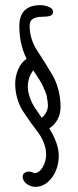

<svg xmlns="http://www.w3.org/2000/svg" viewBox="-20 -725 304 745"><path d="M68 -40Q68 -49 75 -54Q82 -59 92 -59Q103 -59 113 -53Q133 -54 146 -77Q159 -100 159 -125Q159 -147 150.5 -169.5Q142 -192 128 -211Q101 -245 70 -292Q56 -313 47.5 -341.5Q39 -370 39 -400Q39 -429 50.5 -455.5Q62 -482 83 -497Q55 -554 55 -623Q55 -705 137 -705Q154 -705 170 -698Q186 -691 186 -680Q186 -668 175.5 -664Q165 -660 146 -660Q116 -660 104 -649Q95 -642 95 -624Q95 -573 126 -526Q157 -479 184 -433Q198 -409 206.5 -376.5Q215 -344 215 -310Q215 -284 203.5 -262Q192 -240 171 -227Q208 -168 208 -120Q208 -91 197.5 -64.5Q187 -38 167 -20Q145 0 117 0Q99 0 83.5 -11.5Q68 -23 68 -40ZM166 -317Q166 -327 161 -354L155 -372Q150 -381 148 -388Q145 -395 139.5 -404.5Q134 -414 130 -420Q128 -422 125.5 -426.5Q123 -431 119 -437L109 -452Q88 -425 88 -388Q88 -368 96.5 -345Q105 -322 116 -306Q117 -305 142 -268Q166 -289 166 -317Z"/></svg>

Font: Amatic SC
Style: Bold
Weight: 700
Designer: Multiple Designers
Foundry: Vernon Adams
Version: Version 2.505